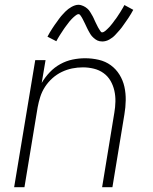

<svg xmlns="http://www.w3.org/2000/svg" viewBox="-20 -781 640 801"><path d="M39 0 127 -530H170L154 -435Q168 -459 187.5 -479.5Q207 -500 231.5 -513.5Q256 -527 282.5 -532.5Q309 -538 335 -538Q364 -538 392 -531.5Q420 -525 442 -509Q464 -493 478.5 -469.5Q493 -446 499 -419Q505 -392 504.5 -362.5Q504 -333 499 -304L449 0H406L457 -311Q461 -334 461.5 -357.5Q462 -381 457 -403Q452 -425 441 -444Q430 -463 412 -476Q394 -489 371.5 -494.5Q349 -500 326 -500Q303 -500 281 -495.5Q259 -491 238 -481Q217 -471 199 -455Q181 -439 168 -419Q155 -399 148 -377Q141 -355 137 -333L82 0ZM407 -608Q401 -608 396 -609Q391 -610 386.5 -612Q382 -614 378 -617Q374 -620 370 -623.5Q366 -627 363 -630.5Q360 -634 357.5 -638Q355 -642 352.5 -646.5Q350 -651 347.5 -655.5Q345 -660 343 -664.5Q341 -669 339 -673Q337 -677 334.5 -682.5Q332 -688 329.5 -692.5Q327 -697 325 -701.5Q323 -706 320.5 -709.5Q318 -713 315 -717.5Q312 -722 308 -722Q304 -722 300 -719.5Q296 -717 293 -714.5Q290 -712 285 -707.5Q280 -703 278 -700.5Q276 -698 274 -696Q272 -694 269.5 -691Q267 -688 265 -685Q263 -682 260.5 -679Q258 -676 255.5 -672.5Q253 -669 250 -665Q247 -661 244.5 -657Q242 -653 239 -648.5Q236 -644 233 -639.5Q230 -635 227 -630Q224 -625 221 -620Q218 -615 215 -609L178 -628Q183 -638 188 -646Q193 -654 198 -662Q203 -670 208 -677Q213 -684 217.5 -690Q222 -696 226 -702Q230 -708 234.5 -713Q239 -718 243 -722.5Q247 -727 253 -733Q259 -739 265 -743.5Q271 -748 278 -752Q285 -756 292.5 -758.5Q300 -761 307 -761Q313 -761 318 -759.5Q323 -758 327.5 -756Q332 -754 336 -751.5Q340 -749 344 -745.5Q348 -742 351 -738.5Q354 -735 356.5 -730.5Q359 -726 361.5 -722Q364 -718 366.5 -713.5Q369 -709 371 -704.5Q373 -700 375 -695.5Q377 -691 379.5 -686Q382 -681 384.5 -676Q387 -671 389 -667Q391 -663 393.5 -659.5Q396 -656 399 -651Q402 -646 406 -646Q410 -646 414 -648.5Q418 -651 421 -653.5Q424 -656 429 -661Q434 -666 436 -668Q438 -670 440 -672.5Q442 -675 444.5 -678Q447 -681 449 -683.5Q451 -686 453.5 -689.5Q456 -693 458.5 -696.5Q461 -700 464 -703.5Q467 -707 469.5 -711.5Q472 -716 475 -720Q478 -724 481 -729Q484 -734 487 -739Q490 -744 493 -749Q496 -754 499 -760L536 -740Q531 -731 526 -722.5Q521 -714 516 -706.5Q511 -699 506 -692Q501 -685 496.5 -678.5Q492 -672 488 -666.5Q484 -661 479.5 -656Q475 -651 471 -646.5Q467 -642 461 -635.5Q455 -629 449 -624.5Q443 -620 436 -616Q429 -612 421.5 -610Q414 -608 407 -608Z"/></svg>

Font: Iosevka Curly XLtEx
Style: Italic
Weight: 200
Width: 7
Italic angle: -9°
Monospace: yes
Designer: Belleve Invis
Foundry: Belleve Invis
Version: Version 11.1.0; ttfautohint (v1.8.3)